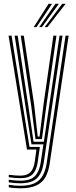

<svg xmlns="http://www.w3.org/2000/svg" viewBox="-20 -788 402 1012"><path d="M87.2 204.5Q70.2 204.5 54.1 203.1Q38 201.8 26.2 199.2V186Q40 188.5 56.1 189.9Q72.2 191.2 87.2 191.2Q134.5 191.2 162.8 177.4Q191 163.5 205.6 137Q220.2 110.5 226 72.5L325.5 -600H341.8L241.8 74.8Q235.8 116 219.8 145Q203.8 174 172.1 189.2Q140.5 204.5 87.2 204.5ZM87.2 151.2Q75.8 151.2 60.5 150Q45.2 148.8 26.2 146.2V133.2Q46.5 135.8 61.4 136.8Q76.2 137.8 87.2 137.8Q122.8 137.8 140.4 119.8Q158 101.8 163.5 62.2L172 0H122.2L25.2 -600H41L135.5 -13.5H190.2L179 64.8Q173 107.8 152.8 129.5Q132.5 151.2 87.2 151.2ZM87.2 178Q74 178 57.9 176.8Q41.8 175.5 26.2 173V159.5Q44 162 59.6 163.2Q75.2 164.5 87.2 164.5Q141.2 164.5 164.5 139.8Q187.8 115 194.8 67.2L208.8 -27.2H146L117.8 -204L57.2 -600H73.2L131.5 -215.2L156.8 -41H211.2L293.8 -600H309.5L210.5 69.8Q202.2 124.2 175 151.1Q147.8 178 87.2 178ZM167 -54.8 145 -226.5 89.5 -600H105.5L159.8 -237.2L178.8 -68.2H188.5L209.5 -238L261.5 -600H277.5L223 -220.2L201 -54.8ZM157.5 -645 236.2 -767.8H254.5L172.2 -645ZM215.2 -645 307.8 -767.8H325.8L230 -645ZM186.5 -645 272 -767.8H290.2L201 -645Z"/></svg>

Font: Big Shoulders Inline Text Thin
Style: Regular
Weight: 400
Version: Version 2.002